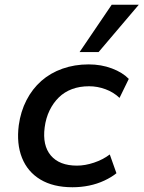

<svg xmlns="http://www.w3.org/2000/svg" viewBox="-20 -779 604 808"><path d="M285 9Q204 9 150 -23.5Q96 -56 72.5 -115Q49 -174 59 -252Q67 -310 91.5 -357.5Q116 -405 154 -438.5Q192 -472 243 -490Q294 -508 353 -508Q406 -508 451 -491Q496 -474 522 -447L483 -367Q458 -391 424 -403.5Q390 -416 355 -416Q315 -416 283 -404Q251 -392 227.5 -369Q204 -346 188.5 -314Q173 -282 168 -243Q158 -167 194 -124.5Q230 -82 304 -82Q338 -82 375.5 -94.5Q413 -107 442 -129L470 -50Q449 -33 419 -19Q389 -5 355 2Q321 9 285 9ZM315 -560 450 -759H564L395 -560Z"/></svg>

Font: Nunito Sans 7pt SemiBold
Style: Italic
Weight: 600
Italic angle: -9°
Designer: Vernon Adams
Foundry: Vernon Adams
Version: Version 3.101;gftools[0.9.27]